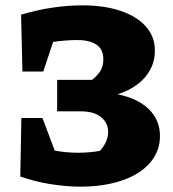

<svg xmlns="http://www.w3.org/2000/svg" viewBox="-20 -688 648 719"><path d="M56 -27 60 -246H139L185 -124Q229 -116 271 -116Q315 -116 354 -123Q385 -157 385 -194Q385 -227 359 -249Q333 -271 283 -271H194V-389H325Q345 -405 356 -422.5Q367 -440 367 -466Q367 -503 341.5 -520.5Q316 -538 269 -538Q226 -538 179 -531L142 -420H64L59 -633Q119 -651 177 -659.5Q235 -668 288 -668Q370 -668 431 -647.5Q492 -627 526 -589Q560 -551 560 -499Q560 -441 522.5 -398Q485 -355 420 -335Q495 -320 537 -279.5Q579 -239 579 -179Q579 -121 541.5 -78Q504 -35 436.5 -12Q369 11 280 11Q231 11 172 2Q113 -7 56 -27Z"/></svg>

Font: Piazzolla SC ExtraBold
Style: Regular
Weight: 800
Designer: Juan Pablo del Peral
Foundry: Huerta Tipografica
Version: Version 1.330